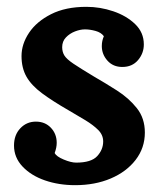

<svg xmlns="http://www.w3.org/2000/svg" viewBox="-20 -531 486 562"><path d="M200 11Q152 11 111.5 -3Q71 -17 46 -43.5Q21 -70 21 -105Q21 -136 39.5 -155.5Q58 -175 85 -175Q112 -175 129 -157Q146 -139 146 -113Q146 -106 144.5 -98.5Q143 -91 140 -83Q145 -73 166.5 -64Q188 -55 203 -55Q247 -55 264.5 -74Q282 -93 282 -117Q282 -136 267.5 -150.5Q253 -165 230 -179Q207 -193 181 -208Q134 -235 103 -258Q72 -281 57.5 -306.5Q43 -332 43 -367Q43 -402 65 -435Q87 -468 129.5 -489.5Q172 -511 233 -511Q273 -511 311.5 -498Q350 -485 375.5 -460.5Q401 -436 401 -401Q401 -375 384 -355Q367 -335 338 -335Q311 -335 294.5 -353.5Q278 -372 278 -396Q278 -404 279.5 -411Q281 -418 284 -425Q276 -436 259.5 -440.5Q243 -445 229 -445Q215 -445 199.5 -439Q184 -433 173 -421.5Q162 -410 162 -393Q162 -379 168.5 -368.5Q175 -358 195 -344.5Q215 -331 255 -307Q288 -288 322.5 -266Q357 -244 380.5 -214.5Q404 -185 404 -143Q404 -98 377 -63Q350 -28 304 -8.5Q258 11 200 11Z"/></svg>

Font: Lora
Style: Italic
Weight: 400
Italic angle: -3°
Designer: Olga Karpushina, Alexei Vanyashin (Cyrillic)
Foundry: Cyreal
Version: Version 3.008